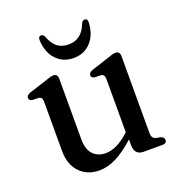

<svg xmlns="http://www.w3.org/2000/svg" viewBox="-121 -748 801 860"><g transform="rotate(-20 279.0 -318.0)"><path d="M80 -128.5V-364.5Q80 -384.5 64.5 -387.5L32 -388.5Q17.5 -392 17.5 -403.5Q17.5 -416 36 -423L121.5 -450.5Q147 -460 157.5 -460Q179 -460 179 -437V-147.5Q179 -100 201.5 -76Q224 -52 261.5 -52Q286 -52 313.5 -64.5Q341 -77 371 -104L377 -109.5V-364.5Q377 -384.5 361.5 -387.5L329 -388.5Q314.5 -392 314.5 -403.5Q314.5 -416 333 -423L418 -450.5Q431 -455.5 439.2 -457.8Q447.5 -460 454.5 -460Q475.5 -460 475.5 -437V-69Q475.5 -44.5 494.5 -39.5L517 -35Q532.5 -29 532.5 -16.5Q532.5 0 511.5 0H423Q379.5 0 379.5 -46.5V-74.5Q329 -29 288 -9Q247 11 209 11Q152 11 116 -26Q80 -63 80 -128.5ZM272.5 -566.5Q334.5 -566.5 360 -634.5Q366 -647 375.5 -647Q391 -647 389.5 -626Q385.5 -568 353.5 -534.8Q321.5 -501.5 272.5 -501.5Q223 -501.5 191 -534.8Q159 -568 155.5 -626Q154 -647 169 -647Q178.5 -647 184.5 -634.5Q198 -598 219.5 -582.2Q241 -566.5 272.5 -566.5Z"/></g></svg>

Font: Fraunces 72pt S050
Style: Regular
Weight: 400
Version: Version 1.000; ttfautohint (v1.8.3)